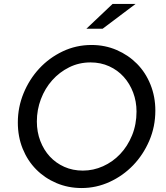

<svg xmlns="http://www.w3.org/2000/svg" viewBox="-20 -938 836 969"><path d="M70 0ZM764 -380Q764 -299 733.5 -228Q703 -157 652 -104Q601 -51 533.5 -20Q466 11 392 11Q324 11 265 -14Q206 -39 162.5 -83Q119 -127 94.5 -187.5Q70 -248 70 -320Q70 -397 99 -467.5Q128 -538 178 -592Q228 -646 296 -678.5Q364 -711 442 -711Q510 -711 569 -685.5Q628 -660 671.5 -616Q715 -572 739.5 -511Q764 -450 764 -380ZM669 -375Q669 -426 652 -471Q635 -516 604.5 -550Q574 -584 531 -603.5Q488 -623 437 -623Q379 -623 329.5 -598.5Q280 -574 243.5 -533Q207 -492 186.5 -438Q166 -384 166 -325Q166 -272 183.5 -226.5Q201 -181 231.5 -148Q262 -115 304.5 -96Q347 -77 398 -77Q451 -77 500 -99Q549 -121 586.5 -160.5Q624 -200 646.5 -255Q669 -310 669 -375ZM548 -918H664L498 -793H416Z"/></svg>

Font: Rosa Sans
Style: Italic
Weight: 400
Italic angle: -12°
Designer: Pentagram / MCKL
Foundry: Pentagram / MCKL
Version: Version 1.005;September 16, 2019;FontCreator 11.5.0.2425 64-